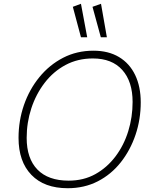

<svg xmlns="http://www.w3.org/2000/svg" viewBox="-20 -988 804 1015"><path d="M338 7Q214 7 146 -63.5Q78 -134 78 -259Q78 -350 106.5 -432.5Q135 -515 188 -580Q241 -645 313.5 -682.5Q386 -720 474 -720Q553 -720 609 -686.5Q665 -653 694.5 -591.5Q724 -530 724 -447Q724 -357 696.5 -275.5Q669 -194 618.5 -130Q568 -66 497 -29.5Q426 7 338 7ZM343 -33Q422 -33 484 -67.5Q546 -102 590.5 -161Q635 -220 658 -294.5Q681 -369 681 -449Q681 -557 626.5 -618Q572 -679 471 -679Q391 -679 326.5 -644.5Q262 -610 216 -550Q170 -490 145.5 -415Q121 -340 121 -259Q121 -150 178 -91.5Q235 -33 343 -33ZM513 -791 469 -952 514 -968 545 -791ZM408 -791 365 -952 408 -968 441 -791Z"/></svg>

Font: Livvic ExtraLight
Style: Italic
Weight: 275
Italic angle: -10°
Designer: Jacques Le Bailly, Baron von Fonthausen
Version: Version 1.001; ttfautohint (v1.8.2)